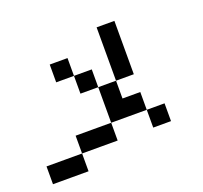

<svg xmlns="http://www.w3.org/2000/svg" viewBox="-85 -536 671 634"><g transform="rotate(-20 250.0 -219.0)"><path d="M0 0V-62.5H62.5V0ZM62.5 0V-62.5H125V0ZM125 -62.5V-125H187.5V-62.5ZM187.5 -62.5V-125H250V-62.5ZM250 -125V-187.5H312.5V-125ZM250 -187.5V-250H312.5V-187.5ZM312.5 -250V-312.5H375V-250ZM312.5 -312.5V-375H375V-312.5ZM312.5 -375V-437.5H375V-375ZM312.5 -125V-187.5H375V-125ZM375 -62.5V-125H437.5V-62.5ZM187.5 -250V-312.5H250V-250ZM125 -312.5V-375H187.5V-312.5Z"/></g></svg>

Font: AprilSans
Style: Regular
Weight: 400
Designer: typesprite
Version: Version 1.001;PS 001.001;hotconv 1.0.88;makeotf.lib2.5.64775